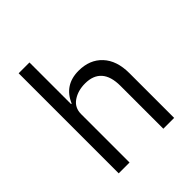

<svg xmlns="http://www.w3.org/2000/svg" viewBox="-202 -872 1004 1004"><g transform="rotate(-45 300.0 -370.0)"><path d="M98 -740H178V-432H182Q223 -528 329 -528Q411 -528 459.5 -476Q508 -424 508 -331V0H428V-317Q428 -387 397 -422Q366 -457 306 -457Q253 -457 215.5 -431.5Q178 -406 178 -358V0H98Z"/></g></svg>

Font: iA Writer Duo S
Style: Regular
Weight: 400
Designer: Mike Abbink, Paul van der Laan, Pieter van Rosmalen, Oliver Reichenstein
Foundry: Bold Monday and Information Architects Inc.
Version: Version 2.000